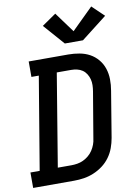

<svg xmlns="http://www.w3.org/2000/svg" viewBox="-111 -1057 816 1126"><g transform="rotate(-10 296.5 -494.5)"><path d="M-7 0V-92H48L140 -643H96V-735H332Q365 -735 398 -729Q431 -723 458.5 -708Q486 -693 506.5 -668.5Q527 -644 537 -613.5Q547 -583 547.5 -549.5Q548 -516 542 -482L497 -209Q492 -180 481.5 -151Q471 -122 452.5 -96.5Q434 -71 408.5 -52Q383 -33 354 -21Q325 -9 295.5 -4.5Q266 0 237 0ZM156 -92H237Q254 -92 272.5 -95Q291 -98 308 -106Q325 -114 340 -126.5Q355 -139 365.5 -155Q376 -171 382.5 -188.5Q389 -206 391 -224L437 -497Q440 -515 440.5 -533.5Q441 -552 436.5 -569Q432 -586 422.5 -601Q413 -616 399 -625.5Q385 -635 367.5 -639Q350 -643 332 -643H247ZM323 -802 214 -926 298 -984 386 -864 513 -989 584 -921 431 -802Z"/></g></svg>

Font: Iosevka Etoile SmBdObl
Style: Regular
Weight: 600
Italic angle: -9°
Designer: Belleve Invis
Foundry: Belleve Invis
Version: Version 15.5.2; ttfautohint (v1.8.4)